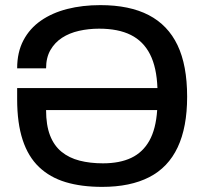

<svg xmlns="http://www.w3.org/2000/svg" viewBox="-20 -718 796 750"><path d="M379 12Q298 12 236.5 -6.5Q175 -25 132.5 -65.5Q90 -106 68.5 -171.5Q47 -237 47 -330V-374H595Q592 -455 566 -506Q540 -557 491 -581.5Q442 -606 367 -606Q326 -606 288.5 -597.5Q251 -589 222.5 -570.5Q194 -552 177 -522.5Q160 -493 160 -451H47Q47 -514 71.5 -560.5Q96 -607 140 -637.5Q184 -668 243 -683Q302 -698 372 -698Q486 -698 561 -659Q636 -620 673.5 -541.5Q711 -463 711 -340Q711 -221 674 -142.5Q637 -64 563 -26Q489 12 379 12ZM382 -80Q448 -80 493 -101.5Q538 -123 563.5 -168.5Q589 -214 594 -288H160Q160 -229 175.5 -189Q191 -149 220.5 -125Q250 -101 291 -90.5Q332 -80 382 -80Z"/></svg>

Font: Archivo SemiBold Medium
Style: Regular
Weight: 500
Version: Version 2.001